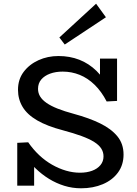

<svg xmlns="http://www.w3.org/2000/svg" viewBox="-20 -1002 739 1035"><path d="M417 13Q370 13 326.5 -0.5Q283 -14 244 -38Q205 -62 171 -95Q137 -128 108 -166L164 -156V-1H73V-232L132 -235Q159 -196 191.5 -165.5Q224 -135 261 -114Q298 -93 336 -82Q374 -71 411 -71Q448 -71 476.5 -81.5Q505 -92 521.5 -112Q538 -132 538 -159Q538 -182 526 -201Q514 -220 488 -236.5Q462 -253 420 -268.5Q378 -284 318 -300Q234 -322 180.5 -353Q127 -384 102 -425.5Q77 -467 77 -518Q77 -574 107.5 -614.5Q138 -655 187.5 -677.5Q237 -700 295 -700Q356 -700 407.5 -680Q459 -660 500.5 -619.5Q542 -579 571 -517L519 -528V-686H611V-458L555 -455Q527 -509 490 -545Q453 -581 409.5 -598.5Q366 -616 318 -616Q280 -616 250 -605Q220 -594 202.5 -573.5Q185 -553 185 -523Q185 -501 196 -482.5Q207 -464 230.5 -447.5Q254 -431 290.5 -416.5Q327 -402 379 -388Q460 -366 519.5 -337Q579 -308 612.5 -267.5Q646 -227 646 -169Q646 -113 616 -72Q586 -31 534 -9Q482 13 417 13ZM329 -762 300 -800 498 -982 551 -909Z"/></svg>

Font: BioRhyme ExtraBold
Style: Regular
Weight: 400
Version: Version 1.600;gftools[0.9.33]